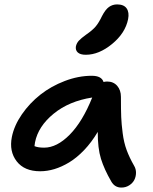

<svg xmlns="http://www.w3.org/2000/svg" viewBox="-20 -805 688 862"><path d="M365.2 -559.1Q340.3 -559.1 329.1 -569.6Q317.9 -580.1 320.8 -597.2Q324.2 -611.8 334.2 -622.6Q344.2 -633.3 367.2 -649.9Q395.5 -669.4 409.7 -686.3Q423.8 -703.1 438 -732.9Q453.1 -762.2 469.2 -773.7Q485.4 -785.2 505.9 -785.2Q536.1 -785.2 548.6 -767.3Q561 -749.5 555.2 -719.2Q542.5 -656.2 483.4 -607.7Q424.3 -559.1 365.2 -559.1ZM160.2 -36.1Q89.4 -36.1 54.9 -80.8Q20.5 -125.5 33.2 -189.9Q43.5 -241.2 78.1 -291.5Q112.8 -341.8 161.1 -379.9Q209.5 -418 270.8 -441.4Q332 -464.8 392.1 -464.8Q436 -464.8 444.8 -437Q454.6 -439 460.9 -439Q489.3 -439 506.1 -419.7Q522.9 -400.4 522.9 -370.1Q522.9 -310.5 524.2 -279.5Q525.4 -248.5 530.8 -206.8Q536.1 -165 548.6 -131.3Q561 -97.7 582 -61Q590.8 -46.4 590.6 -28.8Q590.3 -11.2 582.8 3.2Q575.2 17.6 559.8 27.3Q544.4 37.1 524.9 37.1Q494.6 37.1 479 8.8Q448.2 -44.4 433.3 -92Q418.5 -139.6 418.9 -212.9Q391.1 -166 357.7 -131.1Q324.2 -96.2 290.5 -75.9Q256.8 -55.7 224.4 -45.9Q191.9 -36.1 160.2 -36.1ZM137.2 -166Q134.8 -151.4 134.8 -148.9Q150.4 -142.1 178.2 -142.1Q235.4 -142.1 293 -200.4Q350.6 -258.8 394 -367.2Q290 -351.1 220.7 -294.4Q151.4 -237.8 137.2 -166Z"/></svg>

Font: Shantell Sans Irregular
Style: Italic
Weight: 500
Italic angle: -11.31°
Designer: Stephen Nixon, Anya Danilova, Shantell Martin
Foundry: Arrow Type
Version: Version 1.006;[9816181b4]